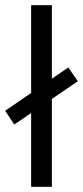

<svg xmlns="http://www.w3.org/2000/svg" viewBox="-35 -720 320 740"><path d="M228 -460 265 -407 20 -240 -15 -293ZM85 -700H165V0H85Z"/></svg>

Font: Syne
Style: Regular
Weight: 400
Designer: Lucas Descroix
Foundry: Bonjour Monde
Version: Version 2.200